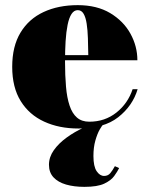

<svg xmlns="http://www.w3.org/2000/svg" viewBox="-20 -490 582 747"><path d="M285.5 10Q210 10 151.8 -16.8Q93.5 -43.5 60.5 -96.8Q27.5 -150 27.5 -230Q27.5 -310 59.8 -363.2Q92 -416.5 149.5 -443.2Q207 -470 282.5 -470Q357 -470 408.8 -439Q460.5 -408 487.5 -359Q514.5 -310 514.5 -255.5H94V-275.5H323.5Q323 -310 322 -341.5Q321 -373 317.2 -397.8Q313.5 -422.5 305.2 -436.5Q297 -450.5 282.5 -450.5Q268 -450.5 258.2 -435.5Q248.5 -420.5 243 -393.2Q237.5 -366 235.2 -329.5Q233 -293 233 -250Q233 -196 236.8 -152.8Q240.5 -109.5 250.8 -79Q261 -48.5 279.5 -32.5Q298 -16.5 327.5 -16.5Q388 -16.5 432.8 -52Q477.5 -87.5 496 -143H515.5Q496 -78 440 -34Q384 10 285.5 10ZM308.5 237Q268 237 237 228Q206 219 188.2 200Q170.5 181 170.5 151Q170.5 121 189.5 94.2Q208.5 67.5 239.5 45Q270.5 22.5 306.8 6Q343 -10.5 377 -19.5L382 -5.5Q377 -2 367.8 14.2Q358.5 30.5 351 56.8Q343.5 83 343.5 117Q343.5 157.5 356 176Q368.5 194.5 385 194.5Q400 194.5 409 183.8Q418 173 427 156.5L443.5 164Q436.5 178 424.2 195Q412 212 385.5 224.5Q359 237 308.5 237Z"/></svg>

Font: Bodoni Moda 11pt Black
Style: Regular
Weight: 900
Designer: Owen Earl
Foundry: indestructible type
Version: Version 2.004